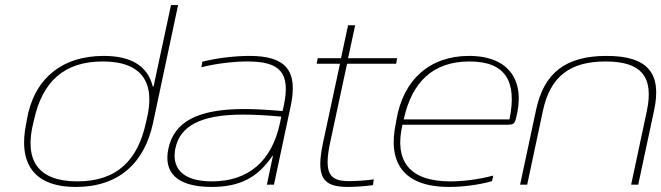

<svg xmlns="http://www.w3.org/2000/svg" viewBox="-20 -730 2614 759"><path d="M86 -256 84 -244C51 -88 110 9 280 9C449 9 551 -85 585 -244L684 -710H656L587 -388H584C564 -469 499 -509 390 -509C222 -509 113 -416 86 -256ZM112 -246 114 -254C147 -408 234 -487 386 -487C544 -487 596 -401 559 -254L557 -246C526 -101 446 -13 286 -13C128 -13 75 -98 112 -246Z M966 -509C912 -509 837 -501 780 -486L776 -464C838 -480 908 -487 959 -487C1088 -487 1129 -442 1102 -313L1097 -291C1028 -297 982 -299 946 -299C760 -299 669 -248 646 -144C625 -49 678 9 817 9C928 9 999 -28 1057 -114H1059L1035 0H1063L1129 -310C1160 -454 1107 -509 966 -509ZM673 -142C691 -233 775 -277 941 -277C984 -277 1039 -274 1092 -269L1087 -245C1055 -92 961 -13 818 -13C696 -13 659 -70 673 -142Z M1360 -14C1287 -14 1258 -39 1285 -166L1352 -478H1546L1550 -500H1356L1384 -630H1356L1328 -500H1236L1232 -478H1324L1257 -166C1229 -32 1253 9 1355 9C1377 9 1418 7 1454 2L1458 -21C1424 -16 1383 -14 1360 -14Z M2019 -259C2059 -406 1997 -509 1834 -509C1680 -509 1574 -416 1547 -256L1545 -244C1512 -89 1572 9 1756 9C1808 9 1874 1 1925 -14L1930 -36C1871 -20 1808 -13 1760 -13C1597 -13 1538 -95 1571 -237H1989C2009 -237 2015 -243 2019 -259ZM1576 -258C1608 -406 1692 -487 1836 -487C1979 -487 2025 -408 1994 -258Z M2099 -295 2036 0H2064L2126 -291C2155 -428 2233 -487 2374 -487C2514 -487 2566 -428 2537 -291L2475 0H2503L2566 -295C2597 -441 2540 -509 2378 -509C2216 -509 2130 -442 2099 -295Z"/></svg>

Font: LT Wave Thin
Style: Italic
Weight: 100
Designer: Daniel Lyons
Version: Version 2.5 (Glyphs App)